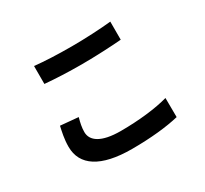

<svg xmlns="http://www.w3.org/2000/svg" viewBox="-153 -955 1307 1223"><g transform="rotate(-30 500.0 -343.0)"><path d="M218 -727V-595C299 -588 386 -584 491 -584C586 -584 710 -590 780 -596V-729C703 -721 589 -715 490 -715C385 -715 292 -719 218 -727ZM302 -303 171 -315C163 -278 151 -229 151 -171C151 -34 266 43 495 43C635 43 755 30 842 9L841 -132C753 -107 625 -92 490 -92C346 -92 285 -138 285 -202C285 -236 292 -267 302 -303Z"/></g></svg>

Font: Source Han Sans CN
Style: Bold
Weight: 700
Designer: Ryoko NISHIZUKA 西塚涼子 (kana, bopomofo & ideographs); Paul D. Hunt (Latin, Greek & Cyrillic); Sandoll Communications 산돌커뮤니
Foundry: Adobe
Version: Version 2.001;hotconv 1.0.107;makeotfexe 2.5.65593